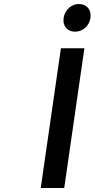

<svg xmlns="http://www.w3.org/2000/svg" viewBox="-20 -942 474 962"><path d="M184.1 0 285.2 -700.2H402.8L301.8 0ZM298.8 -852.1Q303.2 -882.3 325.2 -902.1Q347.2 -921.9 376 -921.9Q404.8 -921.9 421.1 -902.3Q437.5 -882.8 433.1 -852.1Q428.7 -822.3 406.7 -802.7Q384.8 -783.2 356 -783.2Q327.1 -783.2 310.8 -802.7Q294.4 -822.3 298.8 -852.1Z"/></svg>

Font: Trueno
Style: Italic
Weight: 400
Designer: Julieta Ulanovsky
Foundry: Julieta Ulanovsky
Version: Version 3.001b | FøM Fix